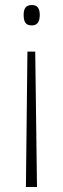

<svg xmlns="http://www.w3.org/2000/svg" viewBox="-20 -552 251 763"><path d="M138 -493C138 -518 129 -532 107 -532C81 -532 74 -516 74 -493C74 -465 82 -451 106 -451C129 -451 138 -466 138 -493ZM89 -347 83 191H127L120 -347Z"/></svg>

Font: Noto Sans Georgian Condensed ExtraLight
Style: Regular
Weight: 200
Width: 3
Designer: Monotype Design Team, Akaki Razmadze
Foundry: Google LLC
Version: Version 2.005